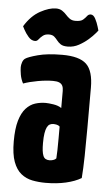

<svg xmlns="http://www.w3.org/2000/svg" viewBox="-52 -729 441 774"><g transform="rotate(5 169.0 -342.0)"><path d="M162 10Q134 10 108.5 5Q83 0 63 -16Q43 -32 31.5 -63Q20 -94 20 -146Q20 -197 29.5 -229.5Q39 -262 55.5 -280Q72 -298 92.5 -304.5Q113 -311 135 -311Q146 -311 166 -308Q186 -305 199 -296Q199 -296 199 -307.5Q199 -319 199 -335Q199 -351 199 -365Q199 -378 195 -386Q191 -394 182 -398Q173 -402 157 -402Q129 -402 95.5 -396Q62 -390 37 -381Q28 -398 25 -416Q22 -434 22 -446Q22 -455 25.5 -465.5Q29 -476 36 -481Q47 -489 86 -499.5Q125 -510 185 -510Q254 -510 282.5 -483Q311 -456 311 -388V-341Q311 -284 311 -224Q311 -164 310 -111.5Q309 -59 306 -22Q281 -7 244 1.5Q207 10 162 10ZM170 -82Q177 -82 185 -84.5Q193 -87 197 -92Q198 -103 198.5 -125.5Q199 -148 199 -174Q199 -200 199 -221Q194 -226 186.5 -227.5Q179 -229 173 -229Q165 -229 158.5 -225.5Q152 -222 147.5 -213Q143 -204 140.5 -188.5Q138 -173 138 -149Q138 -131 139.5 -118.5Q141 -106 144.5 -97.5Q148 -89 154.5 -85.5Q161 -82 170 -82ZM203 -545Q184 -545 174.5 -551.5Q165 -558 159 -566Q153 -574 145.5 -580.5Q138 -587 124 -587Q109 -587 99.5 -579.5Q90 -572 84 -564Q78 -556 70 -556Q55 -556 43 -570Q31 -584 24 -597.5Q17 -611 17 -611Q44 -655 80 -674.5Q116 -694 143 -694Q158 -694 168 -687.5Q178 -681 185.5 -672.5Q193 -664 202 -657.5Q211 -651 225 -651Q247 -651 256 -659Q265 -667 270.5 -674.5Q276 -682 285 -682Q296 -682 304 -666.5Q312 -651 316.5 -635.5Q321 -620 321 -620Q321 -620 311.5 -608.5Q302 -597 285.5 -582.5Q269 -568 248 -556.5Q227 -545 203 -545Z"/></g></svg>

Font: Yanone Kaffeesatz ExtraLight
Style: Regular
Weight: 200
Designer: Yanone (Cyrillic: Daniel Pouzeot, Huerta Tipografica, and Cyreal)
Foundry: Yanone
Version: Version 2.003